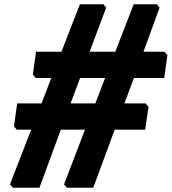

<svg xmlns="http://www.w3.org/2000/svg" viewBox="-20 -740 810 906"><path d="M282 130 381 -128H267L166 146H41L27 130L127 -128H59L46 -144L61 -252H176L222 -372H149L135 -388L150 -496H270L357 -720H468L481 -704L403 -496H524L611 -720H720L733 -704L657 -496H756L770 -480L755 -372H612L567 -252H667L681 -236L665 -128H521L420 146H296ZM358 -372 313 -252H430L476 -372Z"/></svg>

Font: Chau Philomene One
Style: Italic
Weight: 400
Designer: Vicente Lamonaca
Foundry: TipoType
Version: Version 1.001